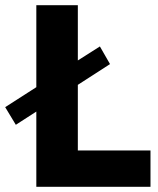

<svg xmlns="http://www.w3.org/2000/svg" viewBox="-60 -720 610 740"><path d="M240 -700V-487L325 -541L364 -473L240 -393V-140H520V0H80V-290L1 -239L-40 -307L80 -384V-700Z"/></svg>

Font: Goli Bold
Style: Regular
Weight: 700
Designer: jaikishan Patel
Foundry: MagicType
Version: Version 1.000